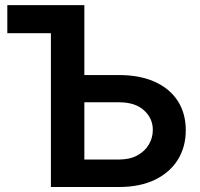

<svg xmlns="http://www.w3.org/2000/svg" viewBox="-20 -748 798 768"><path d="M299.3 -727.5V-615.2H9.3V-727.5ZM272 -447.8H455.6Q539.6 -447.8 599.4 -420.7Q659.2 -393.6 691.2 -344Q723.1 -294.4 723.1 -227.1Q723.1 -160.2 691.2 -108.9Q659.2 -57.6 599.4 -28.8Q539.6 0 455.6 0H183.6V-727.5H317.4V-109.9H455.6Q499.5 -109.9 529.5 -126.5Q559.6 -143.1 575.4 -169.9Q591.3 -196.8 591.3 -228.5Q591.3 -274.4 556.2 -306.6Q521 -338.9 455.6 -338.9H272Z"/></svg>

Font: V-Inter
Style: SemiBold-600
Weight: 600
Designer: Rasmus Andersson
Foundry: rsms
Version: Version 4.000;git-4146feb